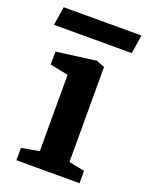

<svg xmlns="http://www.w3.org/2000/svg" viewBox="-152 -736 617 803"><g transform="rotate(20 156.5 -334.5)"><path d="M23 0V-55L102 -69V-409L21 -425V-483L197 -506L234 -492V-69L304 -55V0ZM-23 -586 -10 -669H336L323 -586Z"/></g></svg>

Font: Faustina Light
Style: Bold
Weight: 700
Version: Version 1.200